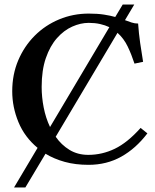

<svg xmlns="http://www.w3.org/2000/svg" viewBox="-20 -718 685 848"><path d="M226 -114Q251 -78 287 -56Q323 -34 370 -34Q431 -34 487 -61Q543 -88 601 -153L631 -129Q580 -62 515.5 -26Q451 10 371 10Q313 10 266 -3Q219 -16 181 -39L92 110H42L146 -65Q89 -112 61.5 -178.5Q34 -245 34 -315Q34 -389 60.5 -451.5Q87 -514 133.5 -560.5Q180 -607 241.5 -632.5Q303 -658 372 -658Q411 -658 439.5 -653.5Q468 -649 489 -643L522 -698H573L532 -629Q548 -623 561.5 -618.5Q575 -614 590 -614Q593 -571 599 -528.5Q605 -486 612 -445L574 -437Q561 -477 544 -512.5Q527 -548 499 -573ZM201 -157 463 -598Q444 -607 421.5 -612Q399 -617 372 -617Q336 -617 299 -600.5Q262 -584 231.5 -549.5Q201 -515 182.5 -461.5Q164 -408 164 -334Q164 -289 173 -243Q182 -197 201 -157Z"/></svg>

Font: Libertinus Serif SemiBold
Style: Regular
Weight: 600
Designer: Philipp H. Poll, Khaled Hosny
Foundry: Caleb Maclennan
Version: Version 7.051;RELEASE